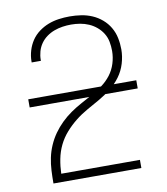

<svg xmlns="http://www.w3.org/2000/svg" viewBox="-83 -813 766 882"><g transform="rotate(-10 300.0 -371.5)"><path d="M95 0V-1Q95 -31 96.5 -60.5Q98 -90 104 -119Q110 -148 122 -175.5Q134 -203 151 -227Q168 -251 189.5 -272Q211 -293 235.5 -310Q260 -327 286 -341Q312 -355 338 -369.5Q364 -384 388 -401.5Q412 -419 430 -442.5Q448 -466 457 -495Q466 -524 466 -553Q466 -575 462 -596Q458 -617 447 -635Q436 -653 419.5 -667Q403 -681 383.5 -689.5Q364 -698 343 -701.5Q322 -705 301 -705Q281 -705 261 -702Q241 -699 222 -692Q203 -685 186.5 -673Q170 -661 158.5 -644.5Q147 -628 141.5 -608.5Q136 -589 136 -569Q136 -568 136 -567Q136 -566 136 -565H93Q93 -566 93 -567.5Q93 -569 93 -570Q93 -595 100.5 -620Q108 -645 122 -666Q136 -687 157 -702.5Q178 -718 201.5 -727Q225 -736 250.5 -739.5Q276 -743 301 -743Q328 -743 354.5 -739Q381 -735 405.5 -724.5Q430 -714 450.5 -696.5Q471 -679 484.5 -656Q498 -633 503.5 -606.5Q509 -580 509 -553Q509 -520 499 -487Q489 -454 469 -427Q449 -400 422.5 -379Q396 -358 367 -341.5Q338 -325 308.5 -308.5Q279 -292 252.5 -271Q226 -250 203.5 -224.5Q181 -199 166.5 -169Q152 -139 145.5 -105.5Q139 -72 138 -38H505V0ZM48 -363V-401H552V-363Z"/></g></svg>

Font: Zed Sans Extralight Extended
Style: Regular
Weight: 200
Width: 7
Designer: Belleve Invis
Foundry: Belleve Invis
Version: Version 1.0.0; ttfautohint (v1.8.4)